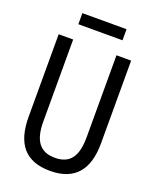

<svg xmlns="http://www.w3.org/2000/svg" viewBox="-160 -958 850 1058"><g transform="rotate(20 265.0 -429.0)"><path d="M136 -803H395V-868H136ZM265 10C411 10 478 -75 478 -229V-714H392V-234C392 -124 356 -67 266 -67C178 -67 138 -121 138 -233V-714H53V-230C53 -72 120 10 265 10Z"/></g></svg>

Font: Noto Sans Mono Condensed
Style: Regular
Weight: 400
Width: 3
Designer: Monotype Design Team
Foundry: Monotype Imaging Inc.
Version: Version 2.014